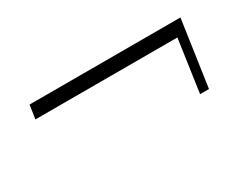

<svg xmlns="http://www.w3.org/2000/svg" viewBox="-40 -466 609 486"><g transform="rotate(-30 264.5 -222.5)"><path d="M464 -279H49L55 -319H496L468 -126H442Z"/></g></svg>

Font: Genos Light
Style: Italic
Weight: 300
Italic angle: -8°
Designer: Robert E. Leuschke
Foundry: Robert E. Leuschke
Version: Version 1.010